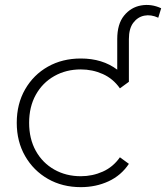

<svg xmlns="http://www.w3.org/2000/svg" viewBox="-20 -767 684 791"><path d="M511 -430 474 -403Q446 -443 403.5 -462Q361 -481 313 -481Q252 -481 203.5 -453.5Q155 -426 127.5 -376.5Q100 -327 100 -261Q100 -195 127.5 -145.5Q155 -96 203.5 -68.5Q252 -41 313 -41Q361 -41 403.5 -60Q446 -79 474 -119L511 -92Q479 -44 427 -20Q375 4 313 4Q237 4 177.5 -30Q118 -64 83.5 -124Q49 -184 49 -261Q49 -339 83.5 -399Q118 -459 177.5 -492.5Q237 -526 313 -526Q402 -526 463 -480V-606Q463 -668 491 -702.5Q519 -737 561 -744.5Q603 -752 644 -733L632 -694Q602 -708 574.5 -702.5Q547 -697 529 -673Q511 -649 511 -606Z"/></svg>

Font: Montserrat Light
Style: Regular
Weight: 300
Designer: Julieta Ulanovsky
Foundry: Julieta Ulanovsky
Version: Version 9.000; ttfautohint (v1.8.4.7-5d5b)